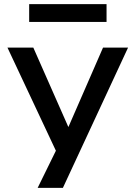

<svg xmlns="http://www.w3.org/2000/svg" viewBox="-20 -728 656 928"><path d="M162 180 272 -44V47L16 -498H141L310 -115H311L478 -498H599L284 180ZM121 -622V-708H495V-622Z"/></svg>

Font: Nunito Sans 7pt SemiExpanded SemiBold
Style: Regular
Weight: 600
Width: 6
Designer: Vernon Adams
Foundry: Vernon Adams
Version: Version 3.101;gftools[0.9.27]